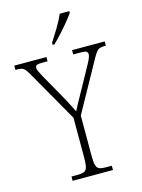

<svg xmlns="http://www.w3.org/2000/svg" viewBox="-145 -1008 801 1085"><g transform="rotate(-15 255.5 -465.5)"><path d="M141 0V-25H177Q201 -25 214.5 -30.5Q228 -36 233 -54Q238 -72 238 -108V-343L66 -644Q49 -674 37.5 -681.5Q26 -689 -1 -689H-9V-714H179V-689H147Q120 -689 113.5 -683.5Q107 -678 107 -670Q107 -660 113.5 -647.5Q120 -635 128 -619L198 -495Q216 -464 232 -433.5Q248 -403 262 -374Q270 -390 283 -414Q296 -438 314 -470L395 -617Q414 -652 414 -667Q414 -678 406 -683.5Q398 -689 371 -689H329V-714H520V-689H513Q487 -689 475 -680.5Q463 -672 445 -640L281 -344V-109Q281 -72 286 -54Q291 -36 304 -30.5Q317 -25 341 -25H377V0ZM231 -784Q253 -818 277 -857.5Q301 -897 315 -931H371V-921Q360 -904 337 -876Q314 -848 288 -819.5Q262 -791 241 -771H231Z"/></g></svg>

Font: Noto Serif SemiCondensed ExtraLight
Style: Regular
Weight: 200
Width: 4
Designer: Monotype Design Team
Foundry: Monotype Imaging Inc.
Version: Version 2.014